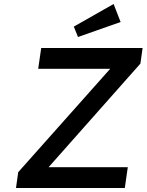

<svg xmlns="http://www.w3.org/2000/svg" viewBox="-20 -940 733 960"><path d="M60 0 71 -79 531 -596H171L186 -700H693L682 -622L223 -104H619L604 0ZM370 -755 349 -807 548 -920 583 -830Z"/></svg>

Font: Lexend
Style: Italic
Weight: 400
Italic angle: -8.13011°
Designer: Bonnie Shaver-Troup, Thomas Jockin
Foundry: Lexend
Version: Version 1.007